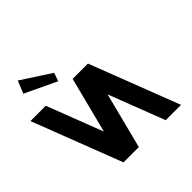

<svg xmlns="http://www.w3.org/2000/svg" viewBox="-431 -1199 1417 1417"><g transform="rotate(-45 277.5 -490.5)"><path d="M180.2 -830 157.8 -764.5 -89.7 -881.8 -50 -979.6ZM347.4 -435.6H345.7L234.6 -0.4H74.8L-195.4 -701.7H-35.6L132.1 -266.5H133.8L244.9 -701.7H404.7L674.9 -0.4H515.1Z"/></g></svg>

Font: Hussar
Style: BdOpOblFour
Weight: 700
Foundry: Cannot Into Space Fonts
Version: Version 2.00